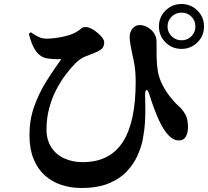

<svg xmlns="http://www.w3.org/2000/svg" viewBox="-20 -879 1040 958"><path d="M886 -635Q839 -635 806 -667.5Q773 -700 773 -747Q773 -794 806 -826.5Q839 -859 886 -859Q932 -859 965 -826.5Q998 -794 998 -747Q998 -700 965 -667.5Q932 -635 886 -635ZM386 59Q333 59 286 43.5Q239 28 203.5 -4Q168 -36 147.5 -86Q127 -136 127 -205Q127 -281 150.5 -347.5Q174 -414 211 -473Q248 -532 286 -584Q269 -583 242 -584.5Q215 -586 199 -592Q171 -603 153.5 -632.5Q136 -662 124 -710L134 -718Q153 -704 172 -695Q191 -686 213 -686Q230 -686 258.5 -689.5Q287 -693 315.5 -701Q344 -709 362 -720Q378 -730 385.5 -737Q393 -744 407 -744Q425 -744 446.5 -730Q468 -716 484 -698.5Q500 -681 500 -668Q500 -653 493 -642Q486 -631 463 -620Q440 -610 411.5 -599.5Q383 -589 358 -565Q333 -540 307 -505.5Q281 -471 259.5 -429Q238 -387 225 -337.5Q212 -288 212 -233Q212 -182 235.5 -145Q259 -108 300 -89Q341 -70 392 -70Q462 -70 512 -96Q562 -122 594 -172.5Q626 -223 641.5 -298Q657 -373 657 -471Q657 -495 655 -522.5Q653 -550 646 -582Q643 -596 638.5 -616.5Q634 -637 630.5 -658Q627 -679 627 -694Q627 -721 642.5 -738Q658 -755 679 -754Q700 -753 719 -741.5Q738 -730 749.5 -712Q761 -694 761 -673Q761 -630 761.5 -593.5Q762 -557 768 -521Q774 -489 789.5 -458Q805 -427 826 -399.5Q847 -372 870 -351Q890 -334 904 -309.5Q918 -285 918 -244Q918 -216 907 -197Q896 -178 873 -178Q850 -178 830.5 -195Q811 -212 797 -235Q785 -253 772 -281.5Q759 -310 747 -343Q735 -376 725 -408Q718 -431 711 -430Q704 -429 704 -404Q704 -385 705 -350Q706 -315 703.5 -271.5Q701 -228 692 -181Q684 -142 665 -100.5Q646 -59 611.5 -22.5Q577 14 521.5 36.5Q466 59 386 59ZM886 -678Q915 -678 935 -698Q955 -718 955 -747Q955 -776 935 -796Q915 -816 886 -816Q857 -816 836.5 -796Q816 -776 816 -747Q816 -718 836.5 -698Q857 -678 886 -678Z"/></svg>

Font: Noto Serif JP ExtraLight ExtraBold
Style: Regular
Weight: 800
Version: Version 2.003-H1;hotconv 1.1.1;makeotfexe 2.6.0